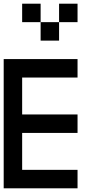

<svg xmlns="http://www.w3.org/2000/svg" viewBox="-20 -1120 540 1040"><path d="M0 -100V-800H400V-700H100V-500H400V-400H100V-200H400V-100ZM100 -1100H200V-1000H100ZM300 -1100H400V-1000H300ZM200 -1000H300V-900H200Z"/></svg>

Font: GalmuriMono9 Regular
Style: Regular
Weight: 400
Designer: Lee Minseo (quiple)
Version: Version 2.399;hotconv 1.1.1;makeotfexe 2.6.0 DEVELOPMENT